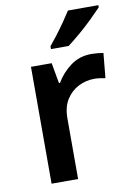

<svg xmlns="http://www.w3.org/2000/svg" viewBox="-86 -821 610 877"><g transform="rotate(-10 218.5 -383.0)"><path d="M363 -552Q376 -552 391.5 -550.5Q407 -549 418 -547L407 -432Q397 -434 383 -436Q369 -438 357 -438Q317 -438 282.5 -420.5Q248 -403 226 -368.5Q204 -334 204 -281V0H81V-542H177L194 -447H199Q224 -490 265.5 -521Q307 -552 363 -552ZM433 -756Q416 -738 386.5 -709Q357 -680 324 -652Q291 -624 267 -606H185V-619Q200 -637 220 -663Q240 -689 259 -716.5Q278 -744 292 -766H433Z"/></g></svg>

Font: Noto Sans New Tai Lue Semibold
Style: Regular
Weight: 400
Designer: Monotype Design Team
Foundry: Monotype Imaging Inc.
Version: Version 2.004; ttfautohint (v1.8.4.7-5d5b)